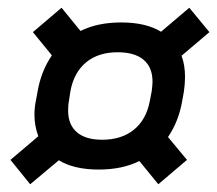

<svg xmlns="http://www.w3.org/2000/svg" viewBox="-20 -527 561 496"><path d="M414 -173 463 -114 389 -51 340 -111Q296 -89 235 -89Q171 -89 132 -113L58 -51L7 -114L79 -175Q69 -202 69 -230Q69 -251 73 -268L77 -290Q86 -343 114 -384L65 -444L139 -507L188 -447Q232 -469 293 -469Q357 -469 396 -445L469 -507L521 -444L449 -383Q458 -359 458 -328Q458 -311 455 -290L451 -268Q442 -214 414 -173ZM156 -241Q156 -205 178.5 -185.5Q201 -166 244 -166Q294 -166 326 -192Q358 -218 367 -266L372 -292Q374 -308 374 -316Q374 -353 351 -372.5Q328 -392 284 -392Q234 -392 202.5 -366Q171 -340 162 -292L158 -266Q156 -257 156 -241Z"/></svg>

Font: KoHo SemiBold
Style: Italic
Weight: 600
Italic angle: -10°
Version: Version 1.000; ttfautohint (v1.6)